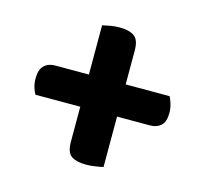

<svg xmlns="http://www.w3.org/2000/svg" viewBox="-78 -619 702 658"><g transform="rotate(15 273.0 -290.0)"><path d="M456.3 -234.8H50.2Q44.3 -244.6 40.2 -258.5Q36.1 -272.4 36.1 -289.5Q36.1 -320.7 50.9 -334.9Q65.7 -349 89.6 -349H495.7Q500.5 -340.2 505.2 -324.7Q509.8 -309.3 509.8 -292.5Q509.8 -261.6 495.1 -248.2Q480.4 -234.8 456.3 -234.8ZM339.7 -469.5V-56Q330.6 -53.7 313.3 -51Q296.1 -48.2 279.4 -48.2Q245.2 -48.2 227.2 -60.4Q209.2 -72.6 209.2 -110.3V-523.8Q218.6 -526.1 235.6 -529.2Q252.6 -532.3 269.6 -532.3Q303.5 -532.3 321.6 -519.7Q339.7 -507.2 339.7 -469.5Z"/></g></svg>

Font: Baloo Bhaina 2
Style: Regular
Weight: 400
Designer: Yesha Goshar, Manish Minz, Shuchita Grover and Ek Type
Foundry: Ek Type
Version: Version 1.700